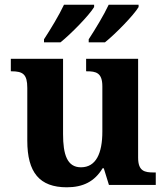

<svg xmlns="http://www.w3.org/2000/svg" viewBox="-20 -786 707 816"><path d="M357 -619V-606H426C471 -642 548 -721 569 -756V-766H442C421 -721 385 -662 357 -619ZM167 -619V-606H237C282 -642 359 -721 380 -756V-766H252C231 -721 195 -662 167 -619ZM264 10C332 10 382 -14 416 -71H421L443 0H642V-53H634C595 -53 567 -58 567 -116V-536H346V-483H349C388 -483 415 -477 415 -419V-227C415 -134 388 -75 324 -75C265 -75 248 -130 248 -216V-536H26V-483H29C78 -483 96 -470 96 -412V-188C96 -53 148 10 264 10Z"/></svg>

Font: Noto Serif Telugu
Style: Bold
Weight: 700
Designer: Jelle Bosma - Monotype Design Team
Foundry: Monotype Imaging Inc.
Version: Version 2.005